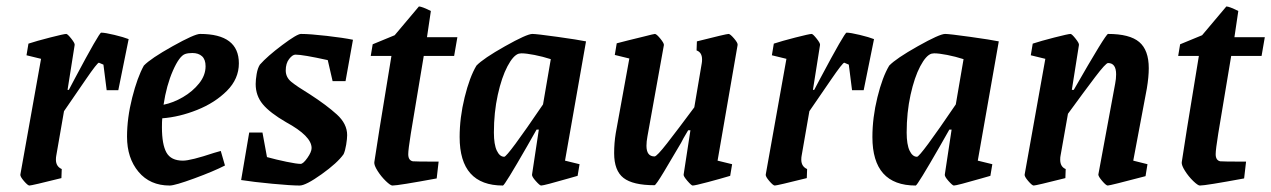

<svg xmlns="http://www.w3.org/2000/svg" viewBox="-20 -565 3933 594"><path d="M378 -444 346 -286H310L300 -365Q286 -371 286 -371Q281 -371 246 -320Q211 -269 178 -221L154 -83Q153 -78 153 -71Q153 -50 171 -42L170 -14Q78 9 71 9Q66 9 54 -5Q42 -19 43 -25L107 -383L62 -394L68 -430Q92 -438 135 -449Q178 -460 185 -460Q189 -460 200.5 -445.5Q212 -431 211 -426L189 -287H193L212 -323Q287 -464 293 -464Q305 -464 334 -457Q363 -450 378 -444Z M482 -199Q481 -190 481 -171Q481 -118 495 -93Q509 -68 546 -68Q570 -68 642 -92L663 -98L676 -53Q641 -35 581 -13Q521 9 505 9Q444 9 408.5 -33.5Q373 -76 373 -142Q373 -200 389 -263Q405 -326 425 -362Q446 -384 514 -422Q582 -460 599 -460Q719 -460 719 -369Q719 -321 682 -284Q645 -247 590 -225Q535 -203 482 -199ZM486 -241Q516 -247 546 -264.5Q576 -282 596 -307Q616 -332 616 -360Q616 -381 605 -391Q594 -401 575 -401Q562 -401 553 -398Q535 -392 515 -346.5Q495 -301 486 -241Z M1054 -147Q1054 -136 1051 -117.5Q1048 -99 1043 -88Q1024 -61 975 -26Q926 9 907 9Q881 9 822.5 3.5Q764 -2 726 -8L751 -155H792L806 -79Q835 -71 866.5 -64.5Q898 -58 910 -58Q918 -58 931 -76.5Q944 -95 944 -107Q944 -144 865 -187Q815 -216 793 -242.5Q771 -269 771 -305Q771 -318 774 -336Q777 -354 784 -365Q807 -391 853 -425.5Q899 -460 911 -460Q939 -460 991 -454Q1043 -448 1072 -442L1049 -314H1009L994 -379Q917 -396 894 -396Q885 -396 874.5 -382.5Q864 -369 864 -347Q864 -326 881 -312Q898 -298 939 -273Q990 -240 1022 -211Q1054 -182 1054 -147Z M1138 -63Q1144 -107 1191 -392H1127L1133 -428L1201 -456L1276 -545Q1285 -545 1313 -531L1301 -450H1395L1385 -392H1291L1276 -302Q1259 -202 1251 -152Q1243 -102 1243 -88Q1243 -69 1257 -66Q1264 -65 1337 -65L1331 -13Q1212 9 1194 9Q1188 9 1173.5 -5Q1159 -19 1148 -36.5Q1137 -54 1138 -63Z M1728 -68 1773 -57 1767 -21Q1764 -20 1756.5 -18Q1749 -16 1739 -13Q1663 9 1654 9Q1650 9 1637.5 -5Q1625 -19 1626 -25L1647 -164H1640L1611 -113Q1541 9 1536 9Q1402 9 1402 -141Q1402 -201 1417.5 -264Q1433 -327 1454 -362Q1475 -384 1542.5 -422Q1610 -460 1627 -460Q1640 -460 1704.5 -451Q1769 -442 1793 -437ZM1660 -242 1684 -382Q1659 -390 1633.5 -395Q1608 -400 1593 -400L1585 -399Q1568 -394 1550 -360Q1532 -326 1520 -271.5Q1508 -217 1508 -155Q1508 -118 1517 -99Q1526 -80 1540 -80Q1550 -80 1660 -242Z M2262 -426 2200 -68 2245 -57 2239 -21Q2209 -12 2169.5 -1.5Q2130 9 2123 9Q2119 9 2106.5 -5.5Q2094 -20 2095 -25L2116 -162H2109Q2091 -132 2087 -123Q2059 -75 2034 -33.5Q2009 8 2005 8Q1938 8 1909 -14.5Q1880 -37 1880 -91Q1880 -123 1885 -153L1927 -384L1882 -395L1888 -431L1923 -440Q1941 -444 1972 -452Q2003 -460 2006 -460Q2011 -460 2022.5 -446Q2034 -432 2034 -426L1983 -143Q1980 -127 1980 -114Q1980 -81 2005 -81Q2012 -81 2044 -122Q2076 -163 2128 -233L2151 -369Q2152 -374 2152 -381Q2152 -403 2135 -409L2136 -437Q2227 -460 2234 -460Q2239 -460 2251 -446Q2263 -432 2262 -426Z M2684 -444 2652 -286H2616L2606 -365Q2592 -371 2592 -371Q2587 -371 2552 -320Q2517 -269 2484 -221L2460 -83Q2459 -78 2459 -71Q2459 -50 2477 -42L2476 -14Q2384 9 2377 9Q2372 9 2360 -5Q2348 -19 2349 -25L2413 -383L2368 -394L2374 -430Q2398 -438 2441 -449Q2484 -460 2491 -460Q2495 -460 2506.5 -445.5Q2518 -431 2517 -426L2495 -287H2499L2518 -323Q2593 -464 2599 -464Q2611 -464 2640 -457Q2669 -450 2684 -444Z M3005 -68 3050 -57 3044 -21Q3041 -20 3033.5 -18Q3026 -16 3016 -13Q2940 9 2931 9Q2927 9 2914.5 -5Q2902 -19 2903 -25L2924 -164H2917L2888 -113Q2818 9 2813 9Q2679 9 2679 -141Q2679 -201 2694.5 -264Q2710 -327 2731 -362Q2752 -384 2819.5 -422Q2887 -460 2904 -460Q2917 -460 2981.5 -451Q3046 -442 3070 -437ZM2937 -242 2961 -382Q2936 -390 2910.5 -395Q2885 -400 2870 -400L2862 -399Q2845 -394 2827 -360Q2809 -326 2797 -271.5Q2785 -217 2785 -155Q2785 -118 2794 -99Q2803 -80 2817 -80Q2827 -80 2937 -242Z M3486 -68 3530 -57 3524 -20Q3414 9 3407 9Q3402 9 3390 -5Q3378 -19 3378 -25L3430 -306Q3433 -321 3433 -335Q3433 -370 3408 -370Q3401 -370 3368 -326.5Q3335 -283 3284 -213L3261 -83Q3260 -79 3260 -71Q3260 -49 3277 -42L3276 -14Q3185 9 3178 9Q3173 9 3161 -5Q3149 -19 3150 -25L3214 -383L3169 -394L3175 -430Q3199 -438 3242 -449Q3285 -460 3292 -460Q3296 -460 3307.5 -445.5Q3319 -431 3318 -426L3296 -287H3302Q3401 -460 3408 -460Q3475 -460 3504.5 -435Q3534 -410 3534 -354Q3534 -327 3528 -291Z M3636 -63Q3642 -107 3689 -392H3625L3631 -428L3699 -456L3774 -545Q3783 -545 3811 -531L3799 -450H3893L3883 -392H3789L3774 -302Q3757 -202 3749 -152Q3741 -102 3741 -88Q3741 -69 3755 -66Q3762 -65 3835 -65L3829 -13Q3710 9 3692 9Q3686 9 3671.5 -5Q3657 -19 3646 -36.5Q3635 -54 3636 -63Z"/></svg>

Font: Grenze Medium
Style: Italic
Weight: 500
Italic angle: -10°
Designer: Renata Polastri
Foundry: Omnibus-Type
Version: Version 1.002; ttfautohint (v1.8)